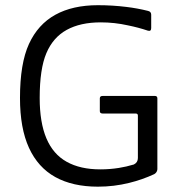

<svg xmlns="http://www.w3.org/2000/svg" viewBox="-20 -697 698 728"><path d="M351.3 10.8Q255.7 10.8 189.8 -25.6Q124 -62 89.9 -136.4Q55.8 -210.8 55.8 -325.5Q55.8 -456.3 89.9 -530.5Q124 -604.7 189.8 -641Q255.7 -677.3 351.2 -677.3Q406.2 -677.3 458.8 -670.8Q501.3 -665.7 540.7 -655.8Q553.3 -653.2 553.3 -641.3V-590.7Q553.3 -577.2 540.8 -580.7Q505.3 -592.7 465.2 -600.8Q414.3 -612.2 362 -612.2Q284.7 -612.2 232.8 -583.6Q181 -555 155.8 -495.3Q130.5 -435.7 130.5 -325.7Q130.5 -232.7 155.9 -172.5Q181.3 -112.3 232.8 -83.6Q284.3 -54.8 360.3 -54.8Q396.3 -54.8 430.8 -60.3Q458.8 -64.7 487.5 -73.3Q502.8 -81 502.8 -97.8V-258.8Q502.7 -266.3 495.2 -266.5H369.8Q358.3 -266.5 358.5 -275.8V-324.2Q358.5 -333.2 369.2 -333.2H567.5Q576.7 -333.2 576.7 -323.7V-55.3Q575.8 -43.3 565 -36.8Q519 -15.5 469.7 -3.5Q412.3 10.8 351.3 10.8Z"/></svg>

Font: Vivano Light
Style: Regular
Weight: 300
Designer: Joe Prince, Josias Burgherr
Version: Version 2.064;September 19, 2022;FontCreator 14.0.0.2877 64-